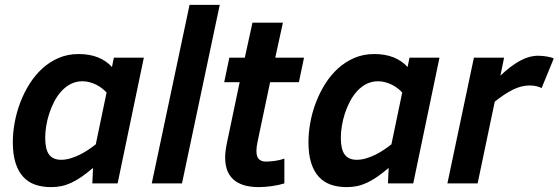

<svg xmlns="http://www.w3.org/2000/svg" viewBox="-20 -747 2275 782"><path d="M32.2 -168Q32.2 -206.5 39.8 -248Q47.4 -289.6 62.5 -329.3Q77.6 -369.1 100.1 -405Q122.6 -440.9 152.3 -468Q182.1 -495.1 219 -511Q255.9 -526.9 299.8 -526.9Q345.2 -526.9 379.2 -513.2Q413.1 -499.5 436 -474.1L443.8 -512.2H565.9L459 0H356L358.9 -63Q333.5 -41.5 311.8 -26.6Q290 -11.7 270 -2.4Q250 6.8 230 11Q210 15.1 188 15.1Q151.4 15.1 122.6 4.9Q93.8 -5.4 73.7 -27.6Q53.7 -49.8 43 -84.5Q32.2 -119.1 32.2 -168ZM414.1 -370.1Q406.2 -378.9 395.5 -387.2Q384.8 -395.5 372.1 -401.9Q359.4 -408.2 345.2 -412.1Q331.1 -416 315.9 -416Q290 -416 268.8 -405.3Q247.6 -394.5 230.7 -376.2Q213.9 -357.9 201.4 -334.2Q189 -310.5 180.7 -285.2Q172.4 -259.8 168.2 -233.9Q164.1 -208 164.1 -186Q164.1 -139.2 179.7 -117.7Q195.3 -96.2 229 -96.2Q248 -96.2 267.3 -102.1Q286.6 -107.9 304.9 -116.9Q323.2 -126 339.8 -137.2Q356.4 -148.4 370.1 -159.2Z M598.1 0 752 -727.1H875L721.2 0Z M1138.2 0Q1114.7 7.3 1085.9 11.2Q1057.1 15.1 1034.2 15.1Q997.6 15.1 971.4 6.6Q945.3 -2 928.7 -17.8Q912.1 -33.7 904.5 -55.9Q897 -78.1 897 -106Q897 -120.1 899.2 -136Q901.4 -151.9 905.3 -169.9L956.1 -412.1H893.1L914.1 -512.2H977.1L1008.3 -654.8H1132.3L1101.1 -512.2H1218.3L1197.3 -412.1H1080.1L1029.3 -170.9Q1026.9 -159.7 1025.6 -150.1Q1024.4 -140.6 1024.4 -132.8Q1024.4 -107.9 1034.9 -98.4Q1045.4 -88.9 1062 -88.9Q1079.6 -88.9 1100.3 -91.8Q1121.1 -94.7 1138.2 -101.1Z M1236.3 -168Q1236.3 -206.5 1243.9 -248Q1251.5 -289.6 1266.6 -329.3Q1281.7 -369.1 1304.2 -405Q1326.7 -440.9 1356.4 -468Q1386.2 -495.1 1423.1 -511Q1460 -526.9 1503.9 -526.9Q1549.3 -526.9 1583.3 -513.2Q1617.2 -499.5 1640.1 -474.1L1647.9 -512.2H1770L1663.1 0H1560.1L1563 -63Q1537.6 -41.5 1515.9 -26.6Q1494.1 -11.7 1474.1 -2.4Q1454.1 6.8 1434.1 11Q1414.1 15.1 1392.1 15.1Q1355.5 15.1 1326.7 4.9Q1297.9 -5.4 1277.8 -27.6Q1257.8 -49.8 1247.1 -84.5Q1236.3 -119.1 1236.3 -168ZM1618.2 -370.1Q1610.4 -378.9 1599.6 -387.2Q1588.9 -395.5 1576.2 -401.9Q1563.5 -408.2 1549.3 -412.1Q1535.2 -416 1520 -416Q1494.1 -416 1472.9 -405.3Q1451.7 -394.5 1434.8 -376.2Q1418 -357.9 1405.5 -334.2Q1393.1 -310.5 1384.8 -285.2Q1376.5 -259.8 1372.3 -233.9Q1368.2 -208 1368.2 -186Q1368.2 -139.2 1383.8 -117.7Q1399.4 -96.2 1433.1 -96.2Q1452.1 -96.2 1471.4 -102.1Q1490.7 -107.9 1509 -116.9Q1527.3 -126 1543.9 -137.2Q1560.5 -148.4 1574.2 -159.2Z M2186 -388.2Q2179.2 -392.1 2166.5 -395.5Q2153.8 -398.9 2137.2 -398.9Q2103.5 -398.9 2069.1 -381.8Q2034.7 -364.7 1995.1 -333L1925.3 0H1802.2L1910.2 -512.2H2033.2L2018.1 -439Q2059.6 -478.5 2097.7 -499.3Q2135.7 -520 2172.4 -520Q2181.2 -520 2190.7 -519Q2200.2 -518.1 2208.7 -516.6Q2217.3 -515.1 2224.1 -513.2Q2231 -511.2 2235.4 -508.8Z"/></svg>

Font: Lorenzo Sans
Style: Bold Italic
Weight: 700
Italic angle: -12°
Foundry: Intel Corporation
Version: Version 1.00; ttfautohint (v1.5)